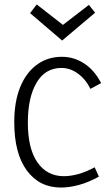

<svg xmlns="http://www.w3.org/2000/svg" viewBox="-20 -833 476 862"><path d="M254 9Q157 9 100.5 -67.5Q44 -144 44 -285Q44 -376 70.5 -441.5Q97 -507 145.5 -542.5Q194 -578 258 -578Q312 -578 358 -548Q404 -518 434 -460L386 -434Q365 -477 330 -502.5Q295 -528 256 -528Q183 -528 144 -461.5Q105 -395 105 -283Q105 -166 148 -104Q191 -42 267 -42Q297 -42 331.5 -51.5Q366 -61 405 -82L424 -40Q377 -14 334 -2.5Q291 9 254 9ZM115 -774 145 -813 268 -717H257L379 -811L407 -776L259 -651Z"/></svg>

Font: Yaldevi Light
Style: Regular
Weight: 300
Designer: Sol Matas, Rajitha Manaperi, Kosala Senevirathne
Foundry: Mooniak
Version: Version 1.100